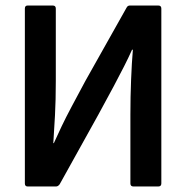

<svg xmlns="http://www.w3.org/2000/svg" viewBox="-20 -675 673 695"><path d="M80 0Q70 0 70 -11V-644Q70 -655 80 -655H171Q182 -655 182 -644V-382Q182 -312 179 -257Q176 -202 173 -157H175Q188 -186 203 -217.5Q218 -249 239 -288.5Q260 -328 289 -382L438 -647Q442 -655 450 -655H553Q564 -655 564 -644V-11Q564 0 553 0H463Q452 0 452 -11V-260Q452 -323 454.5 -386Q457 -449 461 -495H458Q445 -466 429.5 -435.5Q414 -405 392 -363.5Q370 -322 336 -260L196 -8Q190 0 183 0Z"/></svg>

Font: Sofia Sans Semi Condensed
Style: Bold
Weight: 700
Designer: Botio Nikoltchev, Ani Petrova
Foundry: lettersoup
Version: Version 4.100; ttfautohint (v1.8.4.7-5d5b)